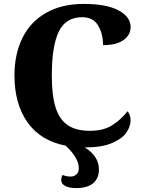

<svg xmlns="http://www.w3.org/2000/svg" viewBox="-20 -744 730 982"><path d="M414 10Q486 55 486 123Q486 168 456.5 193Q427 218 370 218Q334 218 313.5 207Q293 196 293 177Q293 164 300 151Q320 159 341 159Q359 159 371 148Q383 137 383 116Q383 64 316 1Q187 -24 120.5 -118.5Q54 -213 54 -358Q54 -467 94.5 -549.5Q135 -632 215 -678Q295 -724 409 -724Q524 -724 586 -691Q648 -658 648 -606Q648 -565 611.5 -539Q575 -513 507 -513Q507 -572 481.5 -614Q456 -656 400 -656Q316 -656 280.5 -582Q245 -508 245 -358Q245 -257 264 -195.5Q283 -134 325.5 -104.5Q368 -75 440 -75Q509 -75 554 -103.5Q599 -132 632 -175Q639 -168 643.5 -155Q648 -142 648 -130Q648 -97 626 -65.5Q604 -34 552 -12Q500 10 414 10Z"/></svg>

Font: Noto Serif ExtraBold
Style: Regular
Weight: 800
Designer: Monotype Design Team
Foundry: Monotype Imaging Inc.
Version: Version 1.001